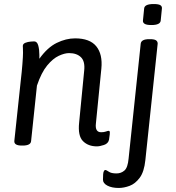

<svg xmlns="http://www.w3.org/2000/svg" viewBox="-20 -719 873 951"><path d="M730 -595Q706 -595 696.5 -601Q687 -607 688 -617L694 -677Q696 -699 741 -699Q765 -699 774 -693.5Q783 -688 782 -677L776 -617Q774 -595 730 -595ZM460 6Q417 6 391 -20Q365 -46 372 -112L397 -369Q402 -415 381 -435.5Q360 -456 322 -456Q300 -456 271 -442.5Q242 -429 213.5 -394.5Q185 -360 163 -295L134 -20Q132 2 92 2H88Q49 2 51 -21L83 -321Q88 -363 91 -402Q94 -441 94 -457Q94 -475 93.5 -481Q93 -487 93 -491Q93 -502 105.5 -507Q118 -512 132 -513Q146 -514 149 -514Q164 -514 169.5 -493.5Q175 -473 175 -447Q175 -438 175 -428Q215 -484 261 -506.5Q307 -529 352 -529Q425 -529 457 -489.5Q489 -450 482 -379L455 -107Q450 -64 481 -64Q495 -64 504.5 -67.5Q514 -71 518 -71Q524 -71 524 -63Q524 -62 523.5 -53Q523 -44 520 -27Q516 -8 495 -1Q474 6 460 6ZM568 212Q534 212 512 200.5Q490 189 490 171Q490 139 493.5 131Q497 123 501 123Q507 123 519 131.5Q531 140 557 140Q580 140 596.5 125.5Q613 111 617 66L677 -503Q680 -525 719 -525H723Q744 -525 752.5 -519.5Q761 -514 761 -503L700 74Q694 132 672 161.5Q650 191 622 201.5Q594 212 568 212Z"/></svg>

Font: Asap
Style: Italic
Weight: 400
Italic angle: -6°
Designer: Pablo Cosgaya
Foundry: Omnibus-Type
Version: Version 3.001; ttfautohint (v1.8.3)